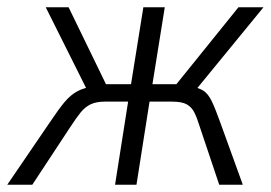

<svg xmlns="http://www.w3.org/2000/svg" viewBox="-46 -509 746 529"><path d="M-26 0 92 -173Q116 -209 132.5 -228.5Q149 -248 168 -258Q187 -268 217 -272L196 -257L80 -489H143L246 -277H315L349 -489H408L374 -277H440L611 -489H680L490 -257L478 -272Q502 -267 514.5 -259Q527 -251 536.5 -232Q546 -213 560 -174L623 0H558L505 -158Q497 -184 489.5 -199Q482 -214 468.5 -221.5Q455 -229 428 -229H366L330 0H271L307 -229H243Q219 -229 203.5 -221.5Q188 -214 176 -199Q164 -184 147 -158L43 0Z"/></svg>

Font: Nunito Sans 10pt Condensed Light
Style: Italic
Weight: 300
Width: 3
Italic angle: -9°
Designer: Vernon Adams
Foundry: Vernon Adams
Version: Version 3.101;gftools[0.9.27]